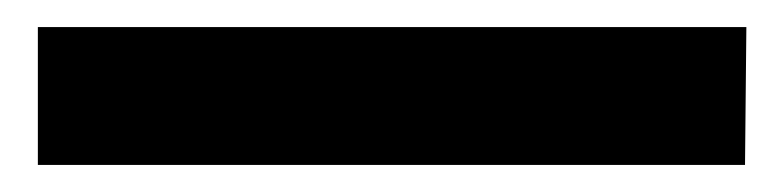

<svg xmlns="http://www.w3.org/2000/svg" viewBox="-20 -17 579 142"><path d="M8 3H532L531 105H8Z"/></svg>

Font: Khand ExtraBold
Style: Regular
Weight: 800
Designer: Sanchit Sawaria and Jyotish Sonowal (Devanagari), Satya Rajpurohit (Latin)
Foundry: Indian Type Foundry
Version: Version 2.000;PS 1.0;hotconv 1.0.79;makeotf.lib2.5.61930